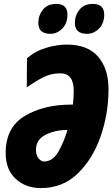

<svg xmlns="http://www.w3.org/2000/svg" viewBox="-20 -952 575 982"><path d="M189 10Q300 10 377 -64Q454 -138 494.5 -254Q535 -370 535 -496Q535 -601 481.5 -662.5Q428 -724 322 -724Q273 -724 217.5 -708Q162 -692 118 -654L117 -505Q161 -536 200.5 -556.5Q240 -577 289 -577Q357 -577 357 -488Q357 -472 356 -454Q355 -436 353 -417H344Q203 -417 106 -358.5Q9 -300 9 -170Q9 -84 60.5 -37Q112 10 189 10ZM205 -126Q191 -126 177.5 -141.5Q164 -157 164 -186Q164 -238 213 -262.5Q262 -287 318 -287H325Q308 -228 279 -177Q250 -126 205 -126ZM238 -779Q272 -779 298.5 -806Q325 -833 325 -877Q325 -932 268 -932Q223 -932 199.5 -902.5Q176 -873 176 -835Q176 -779 238 -779ZM425 -779Q460 -779 486.5 -806Q513 -833 513 -877Q513 -932 455 -932Q410 -932 386.5 -902.5Q363 -873 363 -835Q363 -779 425 -779Z"/></svg>

Font: Noto Sans Display Condensed Black
Style: Italic
Weight: 900
Width: 3
Italic angle: -192°
Designer: Monotype Design Team
Foundry: Monotype Imaging Inc.
Version: Version 1.900